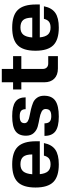

<svg xmlns="http://www.w3.org/2000/svg" viewBox="713 -1379 676 2142"><g transform="rotate(-90 1051.0 -308.0)"><path d="M179 -202Q185 -140 211 -111Q237 -82 288 -82Q331 -82 353.5 -99.5Q376 -117 386 -156H526Q509 -69 453 -29.5Q397 10 288 10Q152 10 91 -51.5Q30 -113 30 -250Q30 -387 91 -448.5Q152 -510 288 -510Q424 -510 485 -447.5Q546 -385 546 -246V-202ZM289 -418Q236 -418 209.5 -386.5Q183 -355 178 -286H399Q399 -356 373 -387Q347 -418 289 -418Z M748 -372Q748 -349 770.5 -335.5Q793 -322 827 -316.5Q861 -311 901 -301Q941 -291 975 -277.5Q1009 -264 1031.5 -232.5Q1054 -201 1054 -154Q1054 -68 998.5 -29Q943 10 821 10Q708 10 657 -28Q606 -66 606 -150H746Q746 -110 765 -92Q784 -74 826 -74Q868 -74 887 -89Q906 -104 906 -138Q906 -167 875.5 -182.5Q845 -198 801 -205.5Q757 -213 713 -224.5Q669 -236 638.5 -268.5Q608 -301 608 -356Q608 -437 659.5 -473.5Q711 -510 826 -510Q936 -510 986 -474.5Q1036 -439 1036 -360H904Q904 -395 885.5 -410.5Q867 -426 826 -426Q785 -426 766.5 -413.5Q748 -401 748 -372Z M1353 -168Q1353 -141 1369 -124.5Q1385 -108 1414 -108H1496V0H1358Q1285 0 1244.5 -40.5Q1204 -81 1204 -152V-408H1124V-500H1204V-626H1353V-500H1496V-408H1353Z M1705 -202Q1711 -140 1737 -111Q1763 -82 1814 -82Q1857 -82 1879.5 -99.5Q1902 -117 1912 -156H2052Q2035 -69 1979 -29.5Q1923 10 1814 10Q1678 10 1617 -51.5Q1556 -113 1556 -250Q1556 -387 1617 -448.5Q1678 -510 1814 -510Q1950 -510 2011 -447.5Q2072 -385 2072 -246V-202ZM1815 -418Q1762 -418 1735.5 -386.5Q1709 -355 1704 -286H1925Q1925 -356 1899 -387Q1873 -418 1815 -418Z"/></g></svg>

Font: Fivo Sans Modern
Style: Regular
Weight: 700
Designer: Alexander Slobzheninov
Foundry: Alexander Slobzheninov
Version: 1.0